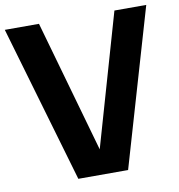

<svg xmlns="http://www.w3.org/2000/svg" viewBox="-84 -815 831 891"><g transform="rotate(-10 331.0 -370.0)"><path d="M514 -740H664L448 0H213.5L-2.5 -740H158.5L335 -117.5Z"/></g></svg>

Font: Encode Sans Semi Condensed
Style: Bold
Weight: 700
Width: 4
Designer: Multiple Designers
Foundry: Impallari Type
Version: Version 2.000